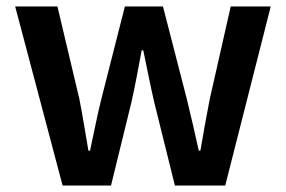

<svg xmlns="http://www.w3.org/2000/svg" viewBox="-20 -575 886 595"><path d="M174 0 27 -555H158L226 -268Q234 -227 240.5 -188Q247 -149 254 -108H259Q268 -149 276 -188.5Q284 -228 294 -268L367 -555H485L559 -268Q569 -227 578 -188Q587 -149 596 -108H601Q608 -149 615 -188Q622 -227 630 -268L695 -555H819L678 0H522L458 -258Q449 -297 441 -336.5Q433 -376 424 -419H419Q411 -376 403.5 -336.5Q396 -297 387 -257L324 0Z"/></svg>

Font: Noto Sans TC SemiBold
Style: Regular
Weight: 600
Designer: Ryoko NISHIZUKA  (kana, bopomofo & ideographs); Paul D. Hunt (Latin, Greek & Cyrillic); Sandoll Communications , Soo-you
Foundry: Adobe
Version: Version 2.004-H2;hotconv 1.0.118;makeotfexe 2.5.65603